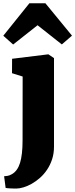

<svg xmlns="http://www.w3.org/2000/svg" viewBox="-40 -899 456 1163"><path d="M97.2 -435.5 32.7 -455.6 33.2 -543 251 -569.8H253.4L287.1 -546.9V-10.7Q287.1 30.8 275.6 65.7Q264.2 100.6 245.1 128.9Q226.1 157.2 201.9 178.5Q177.7 199.7 152.3 214.1Q127 228.5 102.3 235.8Q77.6 243.2 58.1 243.2Q51.3 243.2 41.7 242.9Q32.2 242.7 22.9 242.2Q13.7 241.7 5.6 241Q-2.4 240.2 -5.9 239.3L-15.1 168.5Q-8.8 168.5 4.4 166.5Q17.6 164.6 31.7 156.2Q65.9 137.2 81.3 87.9Q96.7 38.6 96.7 -47.9ZM-20 -682.6 138.2 -879.4H234.9L396 -683.1L334.5 -629.9L187.5 -746.1L39.6 -629.4Z"/></svg>

Font: Merriweather UltraBold
Style: Regular
Weight: 900
Designer: Eben Sorkin ( sorkintype@gmail.com )
Foundry: Eben Sorkin
Version: Version 1.570; ttfautohint (v1.3) -l 8 -r 32 -G 0 -x 0 -H 60